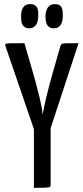

<svg xmlns="http://www.w3.org/2000/svg" viewBox="-20 -909 404 929"><path d="M207 -234 161 -235 6 -687Q4 -694 7.5 -696.5Q11 -699 31 -699.5Q51 -700 98 -700L138 -563Q145 -539 153.5 -507.5Q162 -476 169.5 -445Q177 -414 181.5 -389.5Q186 -365 187 -354Q188 -365 193 -389.5Q198 -414 205.5 -445Q213 -476 221.5 -507.5Q230 -539 237 -563L272 -685Q274 -693 278.5 -696Q283 -699 301 -699.5Q319 -700 360 -700ZM144 0V-342H225V-16Q225 -8 221.5 -5Q218 -2 201.5 -1Q185 0 144 0ZM121 -772Q102 -772 91.5 -785Q81 -798 82 -832Q82 -858 92.5 -873.5Q103 -889 126 -889Q148 -889 157 -876.5Q166 -864 165 -834Q165 -804 154 -788Q143 -772 121 -772ZM240 -772Q221 -772 210.5 -785Q200 -798 200 -832Q201 -858 212 -873.5Q223 -889 245 -889Q268 -889 276 -876.5Q284 -864 284 -834Q284 -804 273 -788Q262 -772 240 -772Z"/></svg>

Font: Yanone Kaffeesatz
Style: Regular
Weight: 400
Designer: Yanone (Cyrillic: Daniel Pouzeot, Huerta Tipografica, and Cyreal)
Foundry: Yanone
Version: Version 2.003